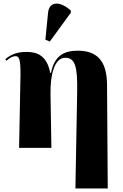

<svg xmlns="http://www.w3.org/2000/svg" viewBox="-20 -837 694 1087"><path d="M262 -602 381 -765V-777C326 -828 259 -836 252 -764L237 -612ZM407 230H590L586 -358C585 -493 529 -550 420 -550C347 -550 288 -525 269 -425H264C246 -523 189 -543 132 -543C76 -543 44 -530 10 -502L16 -493C39 -513 55 -519 68 -519C87 -519 97 -506 96 -410L88 0H271L266 -305C264 -410 287 -510 349 -510C405 -510 419 -461 417 -322Z"/></svg>

Font: Noto Serif Display ExtraBold
Style: Regular
Weight: 800
Designer: Monotype Design Team
Foundry: Monotype Imaging Inc.
Version: Version 2.009